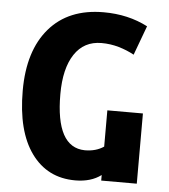

<svg xmlns="http://www.w3.org/2000/svg" viewBox="-52 -771 729 828"><g transform="rotate(5 312.0 -357.5)"><path d="M304 9Q372 9 416 -24V0H570V-304H416V-147Q382 -124 334 -124Q208 -126 208 -356Q208 -467 249 -529Q290 -591 366 -591Q405 -591 441 -580.5Q477 -570 508 -553L555 -680Q470 -724 364 -724Q212 -724 128.5 -627Q45 -530 45 -357Q45 -182 114 -86.5Q183 9 304 9Z"/></g></svg>

Font: Noto Sans Georgian Condensed Extra
Style: Regular
Weight: 800
Width: 3
Designer: Monotype Design Team
Foundry: Monotype Imaging Inc.
Version: Version 1.901